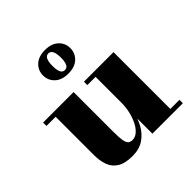

<svg xmlns="http://www.w3.org/2000/svg" viewBox="-195 -878 1037 1037"><g transform="rotate(-45 323.0 -360.0)"><path d="M233.5 10Q177 10 145.5 -9.8Q114 -29.5 101.8 -63.5Q89.5 -97.5 89.5 -141V-434H19.5V-460H252.5V-157.5Q252.5 -115.5 256 -92.5Q259.5 -69.5 268.8 -60.5Q278 -51.5 295.5 -51.5Q315.5 -51.5 333.5 -66.8Q351.5 -82 365 -108.2Q378.5 -134.5 386.5 -167.8Q394.5 -201 394.5 -237L415.5 -237.5Q415.5 -200.5 406.8 -157.8Q398 -115 377.5 -77Q357 -39 321.8 -14.5Q286.5 10 233.5 10ZM394.5 0V-434H331.5V-460H557.5V-26H627V0ZM303.5 -550Q254 -550 226.5 -576Q199 -602 199 -640Q199 -678.5 226.5 -704.2Q254 -730 303.5 -730Q353 -730 380.5 -704.2Q408 -678.5 408 -640Q408 -602 380.5 -576Q353 -550 303.5 -550ZM303.5 -577Q314 -577 321.2 -583.5Q328.5 -590 332.2 -604Q336 -618 336 -640Q336 -662 332.2 -676Q328.5 -690 321.2 -697Q314 -704 303.5 -704Q293 -704 285.8 -697Q278.5 -690 275 -676Q271.5 -662 271.5 -640Q271.5 -618 275 -604Q278.5 -590 285.8 -583.5Q293 -577 303.5 -577Z"/></g></svg>

Font: Bodoni Moda 9pt ExtraBold
Style: Regular
Weight: 800
Designer: Owen Earl
Foundry: indestructible type
Version: Version 2.005